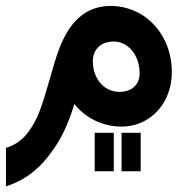

<svg xmlns="http://www.w3.org/2000/svg" viewBox="-35 -412 645 659"><path d="M554.7 -165C554.7 -207 545.4 -245.6 526.9 -280.3C489.7 -349.6 422.4 -391.6 344.2 -391.6C272.5 -391.6 217.8 -352.5 181.2 -274.9C165 -241.2 153.8 -204.6 136.7 -143.6C123.5 -97.2 111.8 -59.6 101.1 -30.8C90.3 -2 75.7 24.4 57.1 47.9C38.1 70.8 14.2 86.9 -14.6 95.7V227.5C47.9 208.5 102.5 167.5 145 105C175.3 64.9 200.2 11.7 220.2 -55.2C256.8 -7.8 317.9 22.5 380.9 22.5C414.1 22.5 443.8 14.2 470.2 -2C522.9 -34.7 554.7 -94.2 554.7 -165ZM444.3 -160.2C444.3 -121.6 417.5 -96.7 375 -96.7C322.3 -96.7 283.7 -141.6 283.7 -202.1C283.7 -242.7 312 -269.5 355 -269.5C405.8 -269.5 444.3 -221.7 444.3 -160.2ZM355.5 43.9H290V175.8H355.5ZM447.8 43.9H382.3V175.8H447.8Z"/></svg>

Font: SG Kara
Style: Regular
Weight: 400
Designer: Damoon Khanjanzadeh
Version: Version 1.000